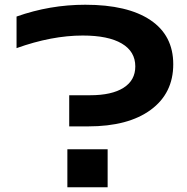

<svg xmlns="http://www.w3.org/2000/svg" viewBox="-20 -790 791 810"><path d="M49.8 -720.2Q190.4 -770 339.8 -770Q518.1 -770 614.5 -705.3Q710.9 -640.6 710.9 -519Q710.9 -396.5 616 -326.7Q521 -256.8 352.1 -256.8H272V-388.2H359.9Q451.7 -388.2 501.2 -419.7Q550.8 -451.2 550.8 -509.8Q550.8 -572.8 493.7 -606.4Q436.5 -640.1 329.1 -640.1Q198.2 -640.1 49.8 -586.9ZM264.2 -160.2H434.1V0H264.2Z"/></svg>

Font: Mattone
Style: Regular
Weight: 400
Width: 6
Designer: Nunzio Mazzaferro
Foundry: Collletttivo
Version: Version 2.000;Glyphs 3.2 (3217)